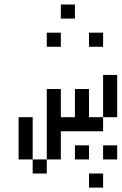

<svg xmlns="http://www.w3.org/2000/svg" viewBox="-20 -770 540 852"><path d="M312.5 -687.5H250V-750H312.5ZM62.5 -250H125V-62.5H62.5ZM125 -62.5H187.5V0H125ZM187.5 -375H250V-250H312.5V-375H375V-250H437.5V-187.5H250V-62.5H187.5ZM187.5 -625H250V-562.5H187.5ZM312.5 -125H375V-62.5H312.5ZM375 0H437.5V62.5H375ZM375 -625H437.5V-562.5H375ZM437.5 -125H500V-62.5H437.5ZM437.5 -437.5H500V-250H437.5Z"/></svg>

Font: 寒蝉点阵体 16px
Style: Regular
Weight: 400
Designer: Designed by Warren2060
Foundry: ChillType
Version: Version 1.000